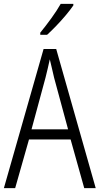

<svg xmlns="http://www.w3.org/2000/svg" viewBox="-20 -967 512 987"><path d="M413 0 343 -250H129L58 0H0L204 -715H269L472 0ZM258 -568Q253 -591 247 -615.5Q241 -640 236 -662Q231 -639 225.5 -615.5Q220 -592 214 -568L142 -302H330ZM357 -939Q342 -917 318.5 -889Q295 -861 269 -834Q243 -807 222 -788H187V-799Q217 -836 244.5 -874Q272 -912 292 -947H357Z"/></svg>

Font: Noto Sans Lao Condensed Light
Style: Regular
Weight: 300
Width: 3
Designer: Monotype Design Team
Foundry: Monotype Imaging Inc.
Version: Version 2.003; ttfautohint (v1.8.4.7-5d5b)